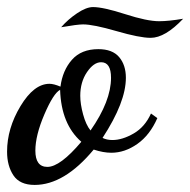

<svg xmlns="http://www.w3.org/2000/svg" viewBox="-32 -491 538 543"><path d="M283 -59Q260 -59 233 -68Q150 32 66 32Q24 32 6 5Q-12 -22 -12 -62Q-12 -128 26 -191Q64 -254 108 -254Q120 -254 139 -246Q145 -292 171.5 -322Q198 -352 246 -352Q286 -352 305 -329.5Q324 -307 324 -271Q324 -202 258 -101Q270 -95 286 -95Q314 -95 346 -113.5Q378 -132 395 -170L413 -157Q392 -109 356.5 -84Q321 -59 283 -59ZM198 -90Q141 -140 138 -237Q119 -227 93.5 -167.5Q68 -108 68 -65Q68 -19 102 -19Q138 -19 198 -90ZM195 -220Q195 -197 203 -167.5Q211 -138 224 -122Q282 -205 282 -271Q282 -315 254 -315Q233 -315 214 -287Q195 -259 195 -220ZM141 -414Q160 -436 186 -453.5Q212 -471 231 -471Q260 -471 322 -451Q384 -431 418 -431Q445 -431 486 -438Q435 -384 394 -384Q363 -384 297.5 -403Q232 -422 203 -422Q187 -422 141 -414Z"/></svg>

Font: Dancing Script
Style: Bold
Weight: 700
Designer: Pablo Impallari
Foundry: Pablo Impallari. www.impallari.com Igino Marini. www.ikern.com
Version: Version 1.002